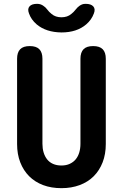

<svg xmlns="http://www.w3.org/2000/svg" viewBox="-20 -970 640 1000"><path d="M69 -664Q69 -697 85 -713.5Q101 -730 135 -730Q169 -730 185 -713.5Q201 -697 201 -664V-221Q201 -197 207 -176.5Q213 -156 225 -140.5Q237 -125 256 -116.5Q275 -108 300 -108Q325 -108 344 -117Q363 -126 375 -141Q387 -156 393 -176.5Q399 -197 399 -221V-664Q399 -697 415 -713.5Q431 -730 465 -730Q499 -730 515 -713.5Q531 -697 531 -664V-220Q531 -167 514.5 -124.5Q498 -82 468 -52Q438 -22 395 -6Q352 10 300 10Q247 10 204.5 -6Q162 -22 132 -52Q102 -82 85.5 -124.5Q69 -167 69 -220ZM131 -900Q122 -923 133.5 -936.5Q145 -950 173 -950Q183 -950 190.5 -947.5Q198 -945 204 -941Q217 -933 226 -920.5Q235 -908 249 -897Q269 -880 300 -880Q331 -880 351 -897Q364 -907 373 -919Q382 -931 393 -939Q400 -944 407.5 -947Q415 -950 426 -950Q454 -950 466 -936.5Q478 -923 469 -900Q457 -867 429 -843Q380 -801 300 -801Q220 -802 171 -843Q142 -868 131 -900Z"/></svg>

Font: Maple Mono NL
Style: Bold
Weight: 700
Monospace: yes
Designer: subframe7536
Version: Version 7.000